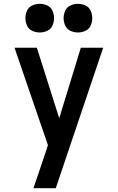

<svg xmlns="http://www.w3.org/2000/svg" viewBox="-20 -780 616 1005"><path d="M155 205H272L520 -530H403L290 -161L173 -530H56L231 -20L210 43Q196 84 182.5 124.5Q169 165 155 205ZM388 -610Q408 -610 427 -618.5Q446 -627 454.5 -646Q463 -665 463 -685Q463 -705 454.5 -724Q446 -743 427 -751.5Q408 -760 388 -760Q368 -760 349 -751.5Q330 -743 321.5 -724Q313 -705 313 -685Q313 -665 321.5 -646Q330 -627 349 -618.5Q368 -610 388 -610ZM188 -610Q208 -610 227 -618.5Q246 -627 254.5 -646Q263 -665 263 -685Q263 -705 254.5 -724Q246 -743 227 -751.5Q208 -760 188 -760Q168 -760 149 -751.5Q130 -743 121.5 -724Q113 -705 113 -685Q113 -665 121.5 -646Q130 -627 149 -618.5Q168 -610 188 -610Z"/></svg>

Font: Iosevka Sparkle Semibold
Style: Regular
Weight: 600
Designer: Belleve Invis
Foundry: Belleve Invis
Version: Version 4.5.0; ttfautohint (v1.8.3)